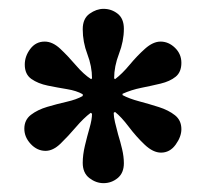

<svg xmlns="http://www.w3.org/2000/svg" viewBox="-20 -719 465 434"><path d="M214 -305Q197 -305 182 -316.5Q167 -328 167 -351Q167 -369 172 -390Q177 -411 182.5 -430Q188 -449 188 -462L185 -464Q169 -452 151.5 -431.5Q134 -411 117 -394.5Q100 -378 83 -378Q64 -378 49.5 -393.5Q35 -409 35 -428Q35 -448 50 -459.5Q65 -471 87 -477.5Q109 -484 131 -489Q153 -494 167 -502V-506Q153 -514 131.5 -517.5Q110 -521 88 -525.5Q66 -530 51 -540.5Q36 -551 36 -573Q36 -592 48.5 -608.5Q61 -625 81 -625Q99 -625 116.5 -608.5Q134 -592 151.5 -571.5Q169 -551 186 -540L188 -542Q188 -569 177.5 -596.5Q167 -624 167 -653Q167 -677 182.5 -688Q198 -699 214 -699Q232 -699 246 -688Q260 -677 260 -654Q260 -626 249 -597.5Q238 -569 238 -542L240 -540Q256 -552 273 -572.5Q290 -593 308 -609Q326 -625 343 -625Q361 -625 375.5 -611Q390 -597 390 -577Q390 -556 377 -545.5Q364 -535 343 -530Q322 -525 299.5 -520.5Q277 -516 257 -507V-504Q272 -496 294.5 -490Q317 -484 339 -477Q361 -470 375.5 -458.5Q390 -447 390 -427Q390 -410 377 -392Q364 -374 344 -374Q326 -374 307 -392Q288 -410 271 -432.5Q254 -455 240 -466L237 -464Q237 -455 240 -442.5Q243 -430 247 -415Q252 -399 256 -382Q260 -365 260 -350Q260 -328 246 -316.5Q232 -305 214 -305Z"/></svg>

Font: STIX Two Text
Style: Bold
Weight: 700
Designer: Ross Mills, John Hudson & Paul Hanslow, Tiro Typeworks Ltd; with prior portions MicroPress Inc., and Coen Hoffman.
Foundry: Tiro Typeworks Ltd
Version: Version 2.13 b171